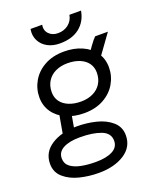

<svg xmlns="http://www.w3.org/2000/svg" viewBox="-177 -814 912 1118"><g transform="rotate(-20 279.0 -255.0)"><path d="M63 -324Q63 -378 90 -424.5Q117 -471 168 -499Q219 -527 288 -527Q350 -527 399 -505.5Q448 -484 476 -444Q504 -404 504 -352Q504 -298 477 -251.5Q450 -205 399 -177Q348 -149 279 -149Q217 -149 168 -170.5Q119 -192 91 -232Q63 -272 63 -324ZM-11 61Q-11 -11 51.5 -51.5Q114 -92 211 -92Q271 -92 328 -78Q385 -64 423 -31Q461 2 461 54Q461 126 398.5 166.5Q336 207 239 207Q179 207 122 193Q65 179 27 146Q-11 113 -11 61ZM386 61Q386 13 335 -6.5Q284 -26 205 -26Q140 -26 102 -6Q64 14 64 54Q64 87 89 106Q114 125 154.5 133Q195 141 245 141Q310 141 348 121Q386 101 386 61ZM142 -213 206 -169 187 -61 113 -49ZM427 -347Q427 -380 409.5 -404.5Q392 -429 359.5 -442.5Q327 -456 284 -456Q242 -456 209.5 -440.5Q177 -425 159 -396Q141 -367 141 -328Q141 -295 158.5 -270.5Q176 -246 208.5 -232.5Q241 -219 284 -219Q326 -219 358.5 -234.5Q391 -250 409 -279Q427 -308 427 -347ZM490 -548H569L463 -401L416 -447Q428 -468 452 -501.5Q476 -535 490 -548ZM151 -717H223Q217 -683 238 -661Q259 -639 294 -639Q332 -639 359 -660.5Q386 -682 392 -717H464Q453 -653 407 -616Q361 -579 284 -579Q241 -579 208.5 -596.5Q176 -614 160 -645.5Q144 -677 151 -717Z"/></g></svg>

Font: Fixel Italic Variable 20240409 Display Thin
Style: Italic
Weight: 100
Italic angle: -10°
Designer: AlfaBravo + MacPaw
Foundry: Kyrylo Tkachov, Marchela Mozhyna, Serhii Makarenko, Maria Weinstein, Zakhar Kryvoshyya
Version: Version 1.211;Glyphs 3.2 (3225)